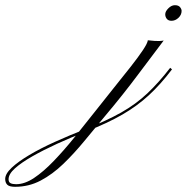

<svg xmlns="http://www.w3.org/2000/svg" viewBox="-499 -417 719 739"><path d="M-441 302Q-463 302 -471 294Q-479 286 -479 272Q-479 252 -454 228.5Q-429 205 -386 179.5Q-343 154 -287.5 129Q-232 104 -171 80Q-89 48 -32.5 16Q24 -16 68 -57.5Q112 -99 156 -156L163 -150Q119 -92 74 -50.5Q29 -9 -28 24Q-85 57 -167 89Q-226 112 -279.5 136.5Q-333 161 -375 185Q-417 209 -441.5 231Q-466 253 -466 273Q-466 284 -458.5 288Q-451 292 -437 292Q-404 292 -368 268Q-332 244 -293 203.5Q-254 163 -213.5 113Q-173 63 -133 12Q-97 -34 -61.5 -78Q-26 -122 3.5 -159.5Q33 -197 51 -224Q69 -251 70 -262Q78 -261 96.5 -259.5Q115 -258 131 -261Q92 -210 33.5 -131.5Q-25 -53 -95 30Q-135 78 -174.5 126Q-214 174 -255.5 214Q-297 254 -342.5 278Q-388 302 -441 302ZM161 -337Q149 -337 143 -344.5Q137 -352 137 -362Q137 -373 149 -385Q161 -397 174 -397Q188 -397 194 -389.5Q200 -382 200 -375Q200 -360 188 -348.5Q176 -337 161 -337Z"/></svg>

Font: Kapakana
Style: Regular
Weight: 400
Designer: Kousuke Nagai
Version: Version 1.002